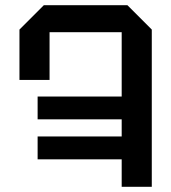

<svg xmlns="http://www.w3.org/2000/svg" viewBox="-20 -720 660 740"><path d="M565 0V-606L471 -700H149L55 -606V-412H171V-596H449V-348H125V-260H449V-194H125V-106H449V0Z"/></svg>

Font: Tektur Medium
Style: Regular
Weight: 500
Designer: Adam Jagosz
Foundry: Adam Jagosz
Version: Version 1.005;gftools[0.9.30]